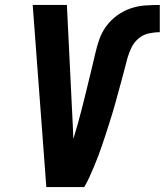

<svg xmlns="http://www.w3.org/2000/svg" viewBox="-20 -755 665 775"><path d="M167 0 112 -735H250L274 -245Q274 -232 275 -219.5Q276 -207 276 -194Q285 -223 293 -251.5Q301 -280 308.5 -309Q316 -338 323 -366.5Q330 -395 337 -424Q344 -453 351 -481.5Q358 -510 364.5 -539Q371 -568 381 -596.5Q391 -625 409.5 -650Q428 -675 454 -693.5Q480 -712 508.5 -721.5Q537 -731 566.5 -733Q596 -735 625 -735V-625Q603 -625 580 -620Q557 -615 539 -599.5Q521 -584 510.5 -562.5Q500 -541 494 -519Q488 -497 482.5 -475Q477 -453 471 -431.5Q465 -410 459 -388Q453 -366 447 -344Q441 -322 434.5 -300.5Q428 -279 421 -257Q414 -235 407 -213.5Q400 -192 392.5 -170Q385 -148 377 -126.5Q369 -105 360 -84Q351 -63 341.5 -41.5Q332 -20 320 0Z"/></svg>

Font: Iosevka SS04 XBd Ex
Style: Italic
Weight: 800
Width: 7
Italic angle: -9°
Monospace: yes
Designer: Belleve Invis
Foundry: Belleve Invis
Version: Version 19.0.0; ttfautohint (v1.8.4)